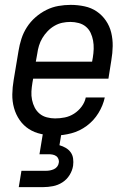

<svg xmlns="http://www.w3.org/2000/svg" viewBox="-20 -548 540 788"><path d="M206 8Q177 8 149 2Q121 -4 98.5 -18.5Q76 -33 60.5 -55.5Q45 -78 37.5 -105Q30 -132 30.5 -161Q31 -190 36 -219L56 -339Q60 -364 68 -389Q76 -414 90.5 -436.5Q105 -459 125.5 -477Q146 -495 170 -507Q194 -519 219.5 -523.5Q245 -528 270 -528Q299 -528 327 -522Q355 -516 377 -501Q399 -486 414.5 -463.5Q430 -441 436.5 -414Q443 -387 442.5 -358.5Q442 -330 437 -301L425 -225H116L113 -208Q110 -190 109 -172.5Q108 -155 111.5 -138Q115 -121 122.5 -106.5Q130 -92 142.5 -81.5Q155 -71 172 -66.5Q189 -62 206 -62Q226 -62 246 -66Q266 -70 284 -81.5Q302 -93 315 -110.5Q328 -128 332 -148H410Q403 -115 384 -84Q365 -53 336 -31.5Q307 -10 273 -1Q239 8 206 8ZM358 -295 361 -312Q364 -330 364.5 -347.5Q365 -365 362 -381.5Q359 -398 352 -413Q345 -428 332.5 -438.5Q320 -449 303 -453.5Q286 -458 269 -458Q252 -458 235.5 -454.5Q219 -451 203.5 -442Q188 -433 175.5 -420Q163 -407 154 -392Q145 -377 140 -360.5Q135 -344 133 -328L127 -295ZM57 220 68 153H168Q177 153 185 151.5Q193 150 201 146.5Q209 143 214.5 136Q220 129 221 121Q223 113 220 105Q217 97 210.5 92.5Q204 88 196 86.5Q188 85 180 85H142L156 0H232L224 48Q238 52 250 59Q262 66 270 77Q278 88 280 102.5Q282 117 280 132Q277 152 265.5 170.5Q254 189 236 200.5Q218 212 197.5 216Q177 220 157 220Z"/></svg>

Font: Iosevka SS04 Oblique
Style: Regular
Weight: 400
Italic angle: -9°
Monospace: yes
Designer: Belleve Invis
Foundry: Belleve Invis
Version: Version 19.0.0; ttfautohint (v1.8.4)